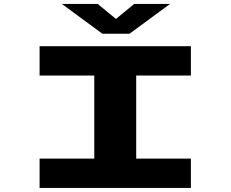

<svg xmlns="http://www.w3.org/2000/svg" viewBox="-20 -928 1140 948"><path d="M175.5 0V-145H445.5V-555H175.5V-700H922.5V-555H652.5V-145H922.5V0ZM285.5 -908.5H462.5L552.5 -834.5L642.5 -908.5H819.5L619.5 -761.5H485.5Z"/></svg>

Font: Trispace Expanded ExtraBold
Style: Regular
Weight: 800
Width: 7
Designer: Tyler Finck
Foundry: Etcetera Type Company
Version: Version 1.210; ttfautohint (v1.8.3)